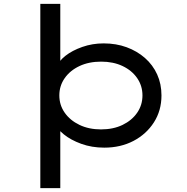

<svg xmlns="http://www.w3.org/2000/svg" viewBox="-20 -760 973 1000"><path d="M190 220V-740H294V-405L278 -414Q286 -442 321 -469.5Q356 -497 408.5 -515.5Q461 -534 520 -534Q585 -534 639.5 -514Q694 -494 735 -458Q776 -422 798.5 -372.5Q821 -323 821 -263Q821 -184 781.5 -122.5Q742 -61 675 -26Q608 9 523 9Q458 9 403 -11Q348 -31 312 -60.5Q276 -90 268 -117L294 -131V220ZM506 -86Q570 -86 618.5 -109.5Q667 -133 694.5 -173Q722 -213 722 -263Q722 -313 694.5 -353Q667 -393 618.5 -416Q570 -439 507 -439Q443 -439 394 -416Q345 -393 317 -353Q289 -313 289 -263Q289 -213 317 -173Q345 -133 394 -109.5Q443 -86 506 -86Z"/></svg>

Font: Lexend Tera
Style: Regular
Weight: 400
Designer: Bonnie Shaver-Troup, Thomas Jockin
Foundry: Lexend
Version: Version 1.007